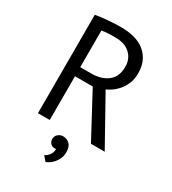

<svg xmlns="http://www.w3.org/2000/svg" viewBox="-223 -822 1046 1171"><g transform="rotate(30 300.0 -236.5)"><path d="M100 -693Q138 -700 187.5 -704Q237 -708 278 -708Q324 -708 365.5 -698Q407 -688 438.5 -665Q470 -642 489 -605Q508 -568 508 -515Q508 -474 494.5 -442.5Q481 -411 461.5 -388.5Q442 -366 421 -352Q400 -338 385 -332L570 0H473L308 -308H183V0H100ZM280 -636Q267 -636 253 -636Q239 -636 226 -635Q213 -634 201.5 -633Q190 -632 183 -630V-372H261Q330 -372 375 -406Q420 -440 420 -512Q420 -566 383 -601Q346 -636 280 -636ZM254 92Q254 71 269.5 58Q285 45 305 45Q330 45 349.5 62.5Q369 80 369 120Q369 146 360 165.5Q351 185 338.5 199.5Q326 214 312.5 222.5Q299 231 289 235L261 203Q281 192 293 175Q305 158 305 134Q301 135 295 135Q277 135 265.5 123Q254 111 254 92Z"/></g></svg>

Font: PT Mono
Style: Regular
Weight: 400
Monospace: yes
Designer: A.Korolkova, I.Chaeva
Foundry: ParaType Ltd
Version: Version 1.001W OFL